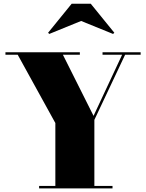

<svg xmlns="http://www.w3.org/2000/svg" viewBox="-20 -1038 804 1058"><path d="M427 -922.5 603 -851 610 -857.5 480 -1017.5H375L245 -857.5L251.5 -851ZM195.5 -13.5V0H600V-13.5H500V-377.5L669.5 -736.5H755V-750H545V-736.5H653L495.5 -399.5L326.5 -736.5H420V-750H10V-736.5H77.5L285 -360V-13.5Z"/></svg>

Font: Bodoni* 16pt Fatface
Style: Regular
Weight: 900
Version: Version 2.3